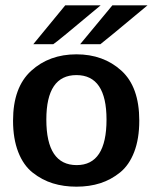

<svg xmlns="http://www.w3.org/2000/svg" viewBox="-20 -691 582 721"><path d="M105 -525 225 -671H358Q191 -531 180 -525ZM281 -525 402 -671H534Q366 -531 357 -525ZM29 -238Q29 -363 97 -425Q165 -487 267 -487Q368 -487 435.5 -426Q503 -365 503 -238Q503 -170 484 -120.5Q465 -71 431 -43.5Q397 -16 356.5 -3Q316 10 267 10Q219 10 178.5 -2.5Q138 -15 103 -42.5Q68 -70 48.5 -120Q29 -170 29 -238ZM154 -242Q154 -71 268 -71Q380 -71 380 -242Q380 -409 267 -409Q154 -409 154 -242Z"/></svg>

Font: Coval
Style: Bold
Weight: 700
Foundry: Context Ltd
Version: Version 001.000